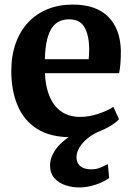

<svg xmlns="http://www.w3.org/2000/svg" viewBox="-20 -590 581 841"><path d="M290.7 11Q199.6 11 141.8 -26Q84 -63 56.8 -128.4Q29.5 -193.8 29.5 -278.5Q29.5 -346.7 48.9 -400.7Q68.4 -454.7 104 -492.4Q139.6 -530.2 189.1 -550.1Q238.6 -570 298.7 -570Q400.1 -570 453.6 -517.1Q507 -464.2 509.4 -368.3Q509.4 -335.8 507.5 -311.7Q505.6 -287.6 501.6 -269.3H176.8Q178.7 -224.7 189.4 -189.3Q200.2 -153.8 219.5 -128.9Q238.7 -104 266.5 -91Q294.2 -77.9 330.6 -77.9Q371.4 -77.9 412.7 -92.2Q453.9 -106.4 476.6 -122L501.4 -67.7Q485.3 -50.4 452.8 -32.2Q420.3 -14 378 -1.5Q335.8 11 290.7 11ZM176.4 -330.6H368.4Q369.2 -340.5 369.9 -351.6Q370.7 -362.7 370.7 -372.8Q370.7 -432.5 351 -468.9Q331.4 -505.4 282.4 -505.4Q260.5 -505.4 241.9 -497.4Q223.3 -489.5 209 -470.2Q194.8 -451 186.4 -417Q178 -383 176.4 -330.6ZM325.5 231Q296.6 231 267.3 221.6Q238 212.1 218.6 190.6Q199.2 169.2 199.2 133.8Q199.2 112.2 209 90.4Q218.8 68.5 237.1 48.1Q255.5 27.8 281.2 10.4Q306.9 -7 338.8 -19.1L373.2 -23.1L425.5 -19.1Q391.1 -5.9 366.4 13.8Q341.6 33.4 328.3 55.5Q315 77.6 315 98.8Q315 123.7 331.8 137.7Q348.6 151.7 379 151.7Q402 151.7 418.6 144.6Q435.1 137.6 452.6 129L458.1 190Q443.3 200.6 422.3 210Q401.3 219.4 376.6 225.2Q352 231 325.5 231Z"/></svg>

Font: Merriweather Light
Style: Regular
Weight: 300
Designer: Eben Sorkin
Foundry: Eben Sorkin
Version: Version 2.100